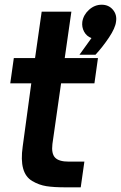

<svg xmlns="http://www.w3.org/2000/svg" viewBox="-20 -800 517 821"><path d="M371.1 -637.2Q350.1 -645 339.6 -664.6Q329.1 -684.1 332 -707Q336.9 -736.8 360.8 -758.3Q384.8 -779.8 414.8 -779.8Q444.8 -779.8 462.9 -758.3Q481 -736.8 476.1 -707Q473.1 -680.2 446 -639.6Q418.9 -599.1 388.2 -565.9H319.8ZM258.8 1Q210 1 178.5 -3.9Q147 -8.8 117.9 -25.9Q88.9 -43 78.9 -79.6Q68.8 -116.2 77.1 -173.8L113.8 -443.8H23.9L39.1 -551.8H129.9L158.2 -750H285.2L256.8 -551.8H398.9L383.8 -443.8H241.2L204.1 -184.1Q199.2 -143.1 215.6 -126Q231.9 -108.9 273.9 -108.9H340.8L325.2 1Z"/></svg>

Font: Oakes Grotesk
Style: SemiBold Italic
Weight: 600
Designer: Samuel Oakes
Foundry: Samuel Oakes
Version: Version 1.0 | wf-rip DC20170320